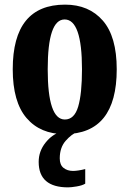

<svg xmlns="http://www.w3.org/2000/svg" viewBox="-20 -569 559 829"><path d="M258 10Q484 10 484 -270Q484 -411 424 -480Q364 -549 261 -549Q35 -549 35 -270Q35 -129 94.5 -59.5Q154 10 258 10ZM260 -53Q186 -53 186 -270Q186 -485 259 -485Q334 -485 334 -270Q334 -164 317.5 -108.5Q301 -53 260 -53ZM274 240Q287 240 311 236Q335 232 348 224V161Q316 169 295 169Q271 169 254.5 156Q238 143 238 115Q238 68 263.5 39Q289 10 315 0H244Q206 10 176.5 47Q147 84 147 130Q147 240 274 240Z"/></svg>

Font: Noto Serif ExtraCondensed Extra
Style: Regular
Weight: 800
Width: 3
Designer: Monotype Design Team
Foundry: Monotype Imaging Inc.
Version: Version 1.002